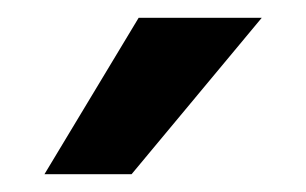

<svg xmlns="http://www.w3.org/2000/svg" viewBox="-20 -696 344 216"><path d="M274.5 -676 128 -500H30L136 -676Z"/></svg>

Font: Overused Grotesk SemiBold
Style: Regular
Weight: 610
Version: Version 0.004